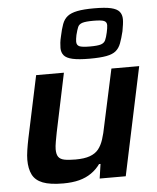

<svg xmlns="http://www.w3.org/2000/svg" viewBox="-56 -846 736 902"><g transform="rotate(-5 312.5 -395.5)"><path d="M206 8Q144 8 109.5 -5.5Q75 -19 61 -47Q47 -75 47 -117Q47 -136 51 -162.5Q55 -189 61 -218L123 -510H254L196 -234Q192 -214 188 -191Q184 -168 184 -155Q184 -131 192.5 -119Q201 -107 220.5 -103Q240 -99 273 -99Q315 -99 341 -108.5Q367 -118 381.5 -136Q396 -154 405 -181.5Q414 -209 421 -246L478 -510H609L501 0H378L388 -68H381Q364 -44 339 -26.5Q314 -9 281.5 -0.5Q249 8 206 8ZM380 -565Q329 -565 300 -571.5Q271 -578 259.5 -592Q248 -606 248 -627Q248 -638 249.5 -651.5Q251 -665 255 -681Q262 -715 270.5 -738Q279 -761 295.5 -774Q312 -787 342 -793Q372 -799 421 -799Q473 -799 501 -792.5Q529 -786 540.5 -772Q552 -758 552 -736Q552 -725 550 -711Q548 -697 545 -680Q537 -647 528.5 -624.5Q520 -602 504.5 -589Q489 -576 459.5 -570.5Q430 -565 380 -565ZM387 -622Q423 -622 438.5 -627Q454 -632 460 -645Q466 -658 471 -681Q473 -691 474.5 -699.5Q476 -708 476 -715Q476 -730 463 -735.5Q450 -741 413 -741Q377 -741 361 -736Q345 -731 339.5 -718Q334 -705 328 -681Q326 -671 325 -663.5Q324 -656 324 -650Q324 -634 336.5 -628Q349 -622 387 -622Z"/></g></svg>

Font: Saira SemiExpanded SemiBold
Style: Italic
Weight: 600
Width: 6
Italic angle: -12°
Designer: Hector Gatti with collaboration of the Omnibus-Type team
Foundry: Omnibus-Type
Version: Version 1.101